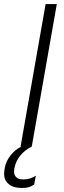

<svg xmlns="http://www.w3.org/2000/svg" viewBox="-52 -720 313 943"><path d="M172 -700H227L104 0H49ZM-32 133Q-32 127 -30 113L-28 102Q-22 71 0 43Q22 15 53 0H104Q70 17 48.5 43Q27 69 20 101L18 111Q17 115 17 123Q17 140 28 150.5Q39 161 58 161H68Q95 161 124 143L116 186Q93 203 62 203H52Q13 203 -9.5 184Q-32 165 -32 133Z"/></svg>

Font: Bai Jamjuree Light
Style: Italic
Weight: 300
Italic angle: -10°
Version: Version 1.000; ttfautohint (v1.6)